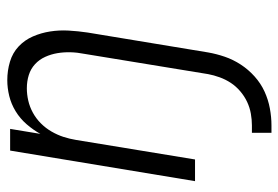

<svg xmlns="http://www.w3.org/2000/svg" viewBox="-142 -426 783 540"><g transform="rotate(-90 250.0 -156.5)"><path d="M146 215V160H167Q183 160 200 157Q217 154 233 146.5Q249 139 263 127Q277 115 286.5 100.5Q296 86 302 69.5Q308 53 311 37L368 -311Q372 -331 372.5 -350Q373 -369 370 -387Q367 -405 359.5 -421.5Q352 -438 339 -450Q326 -462 308.5 -467.5Q291 -473 271 -473Q254 -473 236.5 -469Q219 -465 202.5 -456Q186 -447 172.5 -433.5Q159 -420 149.5 -403.5Q140 -387 134.5 -370Q129 -353 126 -335L71 0H10L96 -520H157L143 -435Q154 -455 170 -473.5Q186 -492 206.5 -504.5Q227 -517 249.5 -522.5Q272 -528 294 -528Q321 -528 346 -520.5Q371 -513 389 -496Q407 -479 417 -456Q427 -433 431 -407.5Q435 -382 433.5 -355.5Q432 -329 428 -302L372 37Q368 60 360 83.5Q352 107 338 128.5Q324 150 304.5 167.5Q285 185 262 195.5Q239 206 214.5 210.5Q190 215 167 215Z"/></g></svg>

Font: Iosevka Term Curly Light
Style: Italic
Weight: 300
Italic angle: -9°
Designer: Belleve Invis
Foundry: Belleve Invis
Version: Version 32.3.0